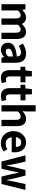

<svg xmlns="http://www.w3.org/2000/svg" viewBox="1794 -2632 852 4481"><g transform="rotate(90 2220.5 -392.0)"><path d="M79 -560H199L209 -485H213Q298 -574 385 -574Q496 -574 539 -476Q632 -574 717 -574Q891 -574 891 -349V0H744V-331Q744 -448 666 -448Q618 -448 558 -385V0H411V-331Q411 -448 333 -448Q285 -448 225 -385V0H79Z M1023 -33Q977 -80 977 -152Q977 -242 1054 -292Q1130 -341 1299 -359Q1295 -456 1204 -456Q1142 -456 1050 -403L997 -500Q1116 -574 1231 -574Q1446 -574 1446 -327V0H1326L1315 -60H1312Q1226 14 1143 14Q1069 14 1023 -33ZM1299 -156V-269Q1117 -245 1117 -164Q1117 -101 1191 -101Q1244 -101 1299 -156Z M1617 -196V-444H1538V-553L1624 -560L1641 -710H1764V-560H1902V-444H1764V-196Q1764 -102 1840 -102Q1865 -102 1895 -114L1919 -7Q1856 14 1801 14Q1617 14 1617 -196Z M2037 -196V-444H1958V-553L2044 -560L2061 -710H2184V-560H2322V-444H2184V-196Q2184 -102 2260 -102Q2285 -102 2315 -114L2339 -7Q2276 14 2221 14Q2037 14 2037 -196Z M2436 -798H2582V-597L2576 -492Q2664 -574 2752 -574Q2925 -574 2925 -349V0H2778V-331Q2778 -395 2759 -422Q2741 -448 2699 -448Q2647 -448 2582 -385V0H2436Z M3122 -64Q3041 -144 3041 -279Q3041 -410 3121 -495Q3197 -574 3302 -574Q3414 -574 3477 -498Q3536 -426 3536 -306Q3536 -262 3529 -239H3184Q3202 -99 3339 -99Q3403 -99 3465 -138L3515 -48Q3425 14 3319 14Q3199 14 3122 -64ZM3410 -336Q3410 -460 3304 -460Q3258 -460 3225 -429Q3190 -395 3182 -336Z M3605 -560H3752L3813 -283Q3819 -253 3827 -202Q3837 -140 3841 -120H3845Q3870 -246 3880 -283L3947 -560H4078L4148 -283Q4156 -251 4166 -202L4183 -120H4188Q4192 -140 4202 -202Q4210 -253 4216 -283L4277 -560H4413L4275 0H4102L4043 -244Q4034 -284 4011 -407H4006L3975 -244L3918 0H3750Z"/></g></svg>

Font: KaiGen Gothic SC Bold
Style: Bold
Weight: 700
Designer: Ryoko NISHIZUKA Ë•øÂ°öÊ∂ºÂ≠ê (kana & ideographs); Paul D. Hunt (Latin, Greek & Cyrillic); Wenlong ZHANG Âº†ÊñáÈæô (bopom
Version: Version 1.001 October 10, 2014